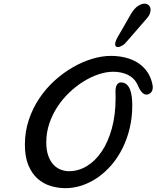

<svg xmlns="http://www.w3.org/2000/svg" viewBox="-20 -1007 847 1039"><path d="M114.7 -224.1Q114.7 -295.4 136 -358.6Q157.2 -421.9 193.1 -475.3Q229 -528.8 276.1 -571.3Q323.2 -613.8 374.8 -643.3Q426.3 -672.9 479.2 -688.7Q532.2 -704.6 580.1 -704.6Q622.6 -704.6 660.9 -694.8Q699.2 -685.1 729.2 -665Q759.3 -645 779.3 -614.5Q799.3 -584 806.2 -543Q806.6 -540.5 806.6 -538.6Q806.6 -536.6 806.6 -534.2Q806.6 -515.1 795.7 -505.1Q784.7 -495.1 772 -495.1Q757.8 -495.1 745.6 -510.3Q733.4 -525.4 722.2 -553.2Q704.1 -587.4 669.9 -603Q635.7 -618.7 592.8 -618.7Q555.2 -618.7 513.9 -605Q472.7 -591.3 432.4 -566.4Q392.1 -541.5 355.5 -506.6Q318.8 -471.7 291 -429.4Q263.2 -387.2 246.8 -338.4Q230.5 -289.6 230.5 -237.3Q230.5 -193.8 241.2 -164.1Q252 -134.3 269.5 -115.7Q287.1 -97.2 309.1 -88.9Q331.1 -80.6 353.5 -80.6Q403.8 -80.6 449.5 -107.9Q495.1 -135.3 529.8 -186.3Q564.5 -237.3 585 -310.8Q605.5 -384.3 605.5 -476.6Q605.5 -485.8 605.2 -494.9Q605 -503.9 605 -513.7Q605 -538.1 613.8 -549.6Q622.6 -561 633.8 -561Q652.8 -561 664.8 -550.5Q676.8 -540 683.6 -522.7Q690.4 -505.4 693.1 -483.2Q695.8 -460.9 695.8 -437.5Q695.8 -371.1 681.6 -312.3Q667.5 -253.4 642.3 -203.4Q617.2 -153.3 582.8 -113.5Q548.3 -73.7 508.3 -46.1Q468.3 -18.6 424.1 -3.7Q379.9 11.2 335 11.2Q293.5 11.2 253.9 -0.7Q214.4 -12.7 183.3 -40.3Q152.3 -67.9 133.5 -113Q114.7 -158.2 114.7 -224.1ZM618.2 -809.1Q635.7 -839.8 653.6 -870.1Q671.4 -900.4 688.5 -931.2Q707 -961.9 726.6 -974.6Q746.1 -987.3 761.7 -987.3Q776.4 -987.3 785.6 -978Q794.9 -968.8 794.9 -953.6Q794.9 -943.8 790.5 -932.1Q786.1 -920.4 774.9 -907.7Q748.5 -877 721.9 -846.7Q695.3 -816.4 668.9 -785.6Q656.2 -769 642.1 -760.7Q627.9 -752.4 618.2 -752.4Q603 -752.4 603 -768.1Q603 -782.2 618.2 -809.1Z"/></svg>

Font: Damion
Style: Regular
Weight: 400
Foundry: vernon adams
Version: Version 1.000